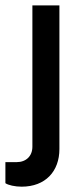

<svg xmlns="http://www.w3.org/2000/svg" viewBox="-52 -432 313 722"><path d="M29.3 270C118.7 270 171.4 212.4 171.4 128.4V-411.6H69.8V119.6C69.8 154.8 46.4 177.7 10.3 177.7H-31.7V256.8C-21.5 264.2 4.4 270 29.3 270Z"/></svg>

Font: Now SemiBold
Style: Regular
Weight: 600
Designer: Alfredo Marco Pradil
Foundry: Alfredo Marco Pradil
Version: Version 1.200;hotconv 1.0.109;makeotfexe 2.5.65596